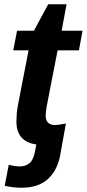

<svg xmlns="http://www.w3.org/2000/svg" viewBox="-20 -672 407 900"><path d="M21 101Q53 108 73 108Q99 108 117.5 93.5Q136 79 144 39L150 5Q105 -1 81 -27.5Q57 -54 57 -102Q57 -119 58.5 -138.5Q60 -158 64 -179L114 -436H42L60 -528H139L206 -652H292L269 -528H367L350 -436H250L199 -174Q197 -160 195.5 -149.5Q194 -139 194 -131Q194 -108 205.5 -97Q217 -86 236 -86Q254 -86 289 -93L261 61Q247 130 202.5 169Q158 208 82 208Q42 208 2 199Z"/></svg>

Font: Libra Sans Modern
Style: Bold Italic
Weight: 700
Italic angle: -12°
Foundry: Stefan Peev, Context Ltd
Version: Version 1.000